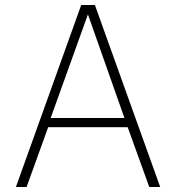

<svg xmlns="http://www.w3.org/2000/svg" viewBox="-20 -753 709 773"><path d="M44 0 307 -733H362L625 0H581L494 -241H174L87 0ZM184 -278H481L334 -695Z"/></svg>

Font: Exo Thin ExtraLight
Style: Regular
Weight: 250
Version: Version 2.000